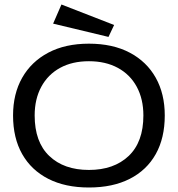

<svg xmlns="http://www.w3.org/2000/svg" viewBox="-20 -822 790 853"><path d="M375 11Q270 11 194.5 -27.5Q119 -66 78.5 -137.5Q38 -209 38 -309Q38 -405 78.5 -476.5Q119 -548 194.5 -588Q270 -628 375 -628Q481 -628 556.5 -588Q632 -548 672 -476.5Q712 -405 712 -309Q712 -209 672 -137.5Q632 -66 556.5 -27.5Q481 11 375 11ZM375 -67Q486 -67 551.5 -129Q617 -191 617 -309Q617 -382 587.5 -436.5Q558 -491 503.5 -520.5Q449 -550 375 -550Q301 -550 247 -520.5Q193 -491 163.5 -436.5Q134 -382 134 -309Q134 -191 199 -129Q264 -67 375 -67ZM462 -658 216 -717 253 -802 487 -711Z"/></svg>

Font: Inconsolata ExtraExpanded Medium
Style: Regular
Weight: 500
Width: 8
Monospace: yes
Designer: Raph Levien, Cyreal, Brenton Simpson
Foundry: Raph Levien, Cyreal, Google
Version: Version 3.001; ttfautohint (v1.8.2.53-6de2)